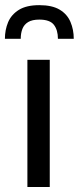

<svg xmlns="http://www.w3.org/2000/svg" viewBox="-34 -744 314 764"><path d="M164 0H75V-506H164ZM259.5 -589.5H196.5Q196.5 -624.5 180.5 -645.2Q164.5 -666 122.5 -666Q94 -666 78 -656.2Q62 -646.5 55.2 -629.2Q48.5 -612 48.5 -589.5H-14.5Q-14.5 -625 -1.8 -655.5Q11 -686 41.5 -705Q71.5 -723.5 122.5 -723.5Q173.5 -723.5 203.5 -705.5Q233.5 -687.5 246.5 -656.5Q259.5 -626 259.5 -589.5Z"/></svg>

Font: Verano Sans
Style: Regular
Weight: 400
Designer: Lukasz Dziedzic with Adam Twardoch and Botio Nikoltchev
Foundry: tyPoland Lukasz Dziedzic
Version: Version 3.001;December 28, 2019;FontCreator 12.0.0.2547 64-b